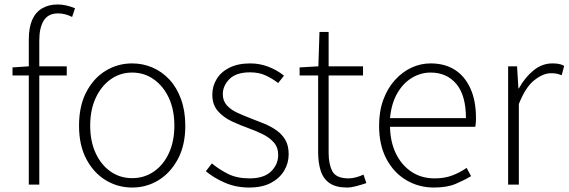

<svg xmlns="http://www.w3.org/2000/svg" viewBox="-20 -827 2547 860"><path d="M109 0V-650Q109 -703 124 -737.5Q139 -772 168.5 -789.5Q198 -807 239 -807Q257 -807 277 -802.5Q297 -798 316 -790L303 -751Q272 -767 240 -767Q196 -767 176 -735Q156 -703 156 -646V0ZM36 -489V-525L110 -530H279V-489Z M572 13Q508 13 454 -19.5Q400 -52 367 -114Q334 -176 334 -264Q334 -353 367 -415.5Q400 -478 454 -510.5Q508 -543 572 -543Q620 -543 663 -524.5Q706 -506 739 -470.5Q772 -435 791 -382.5Q810 -330 810 -264Q810 -176 776.5 -114Q743 -52 689.5 -19.5Q636 13 572 13ZM572 -29Q626 -29 669 -58.5Q712 -88 736.5 -141Q761 -194 761 -264Q761 -335 736.5 -388Q712 -441 669 -471.5Q626 -502 572 -502Q518 -502 475.5 -471.5Q433 -441 408.5 -388Q384 -335 384 -264Q384 -194 408.5 -141Q433 -88 475.5 -58.5Q518 -29 572 -29Z M1096 13Q1037 13 987.5 -8.5Q938 -30 902 -60L929 -95Q963 -67 1002.5 -47.5Q1042 -28 1098 -28Q1162 -28 1194 -59Q1226 -90 1226 -133Q1226 -167 1206.5 -189Q1187 -211 1156.5 -226Q1126 -241 1095 -252Q1056 -266 1018.5 -283.5Q981 -301 956 -329.5Q931 -358 931 -403Q931 -441 950.5 -473Q970 -505 1008 -524Q1046 -543 1101 -543Q1144 -543 1183.5 -527.5Q1223 -512 1252 -488L1226 -455Q1200 -475 1170 -489Q1140 -503 1100 -503Q1038 -503 1008 -473Q978 -443 978 -405Q978 -376 995.5 -356Q1013 -336 1041 -323Q1069 -310 1100 -298Q1132 -286 1162.5 -273.5Q1193 -261 1218 -243.5Q1243 -226 1258 -200.5Q1273 -175 1273 -136Q1273 -96 1252.5 -62Q1232 -28 1193 -7.5Q1154 13 1096 13Z M1535 13Q1485 13 1456.5 -6.5Q1428 -26 1416.5 -62Q1405 -98 1405 -146V-489H1322V-525L1406 -530L1411 -684H1452V-530H1606V-489H1452V-141Q1452 -91 1469 -59.5Q1486 -28 1542 -28Q1557 -28 1575.5 -33Q1594 -38 1608 -45L1621 -7Q1598 1 1575 7Q1552 13 1535 13Z M1923 13Q1856 13 1800 -20Q1744 -53 1711 -115Q1678 -177 1678 -264Q1678 -329 1697 -380.5Q1716 -432 1749 -468.5Q1782 -505 1823 -524Q1864 -543 1909 -543Q1972 -543 2017 -514.5Q2062 -486 2087 -431Q2112 -376 2112 -298Q2112 -289 2111.5 -279.5Q2111 -270 2109 -259H1727Q1728 -192 1753 -140Q1778 -88 1822.5 -58Q1867 -28 1927 -28Q1971 -28 2005.5 -41Q2040 -54 2070 -75L2090 -38Q2058 -19 2020 -3Q1982 13 1923 13ZM1727 -298H2067Q2067 -400 2024 -451Q1981 -502 1909 -502Q1864 -502 1824.5 -478Q1785 -454 1759 -408.5Q1733 -363 1727 -298Z M2256 0V-530H2296L2302 -431H2304Q2331 -480 2369.5 -511.5Q2408 -543 2454 -543Q2469 -543 2481.5 -541Q2494 -539 2507 -532L2496 -490Q2483 -495 2473.5 -497Q2464 -499 2448 -499Q2413 -499 2373.5 -468Q2334 -437 2304 -361V0Z"/></svg>

Font: Noto Sans HK Thin ExtraLight
Style: Regular
Weight: 250
Version: Version 2.004-H2;hotconv 1.0.118;makeotfexe 2.5.65603